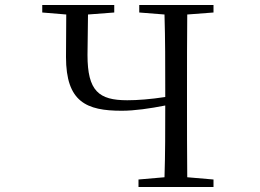

<svg xmlns="http://www.w3.org/2000/svg" viewBox="-20 -748 1040 768"><path d="M637 0H834V-30L729 -39C728 -137 728 -237 728 -337V-391C728 -492 728 -592 729 -690L834 -698V-728H537V-698L638 -690C641 -591 641 -491 641 -391V-360C582 -351 530 -347 489 -347C375 -347 330 -384 330 -528L332 -690L437 -698V-728H149V-698L245 -690L244 -520C244 -340 326 -305 467 -305C518 -305 580 -314 641 -326C641 -227 641 -132 638 -39L534 -30V0Z"/></svg>

Font: Harano Aji Mincho CN
Style: Regular
Weight: 400
Foundry: Masamichi Hosoda
Version: HaranoAjiMinchoCN-Regular version 20230610;ttx 4.39.4